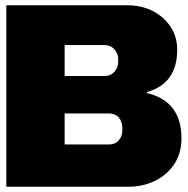

<svg xmlns="http://www.w3.org/2000/svg" viewBox="-20 -708 712 728"><path d="M461.9 -688Q515.6 -688 558.1 -667Q602.1 -644 627 -606Q651.9 -568.4 651.9 -519Q651.9 -391.6 537.1 -358.9V-355Q668 -324.7 668 -183.1Q668 -128.4 642.1 -87.9Q614.7 -45.4 568.8 -22.9Q522 0 467.8 0H3.9V-688ZM225.1 -537.1V-419.9H377Q399.9 -419.9 414.1 -436Q428.2 -451.7 428.2 -474.1V-483.9Q428.2 -504.4 413.1 -522Q397.9 -537.1 377 -537.1ZM225.1 -277.8V-160.2H393.1Q416.5 -160.2 430.2 -175.8Q443.8 -190.9 443.8 -213.9V-224.1Q443.8 -245.6 430.2 -263.2Q415.5 -277.8 393.1 -277.8Z"/></svg>

Font: Archivo-RBTV
Style: Regular
Weight: 500
Designer: Hector Gatti
Foundry: Hector Gatti
Version: ""